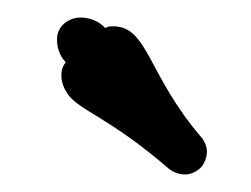

<svg xmlns="http://www.w3.org/2000/svg" viewBox="-20 -745 286 219"><path d="M100 -713C93 -721 82 -725 72 -725C59 -725 45 -716 45 -700C45 -691 48 -681 55 -674C51 -669 50 -664 50 -659C50 -651 53 -644 57 -638C70 -619 105 -611 172 -553C178 -548 185 -546 191 -546C198 -546 203 -549 207 -552C212 -556 216 -564 216 -572C216 -577 214 -583 210 -588C148 -660 149 -715 109 -715C106 -715 103 -715 100 -713Z"/></svg>

Font: Milonga
Style: Regular
Weight: 400
Designer: Pablo Impallari, Brenda Gallo, Rodrigo Fuenzalida
Foundry: Pablo Impallari, Brenda Gallo, Rodrigo Fuenzalida
Version: Version 1.000